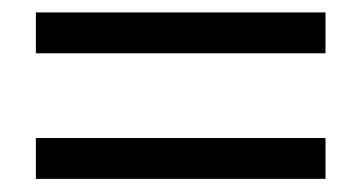

<svg xmlns="http://www.w3.org/2000/svg" viewBox="-20 -399 570 303"><path d="M493.7 -181.2V-116.7H36.6V-181.2ZM493.7 -379.4V-314.9H36.6V-379.4Z"/></svg>

Font: AzarMehrMonospaced
Style: SansBold
Weight: 1
Designer: Amin Abedi
Version: Version 1.00